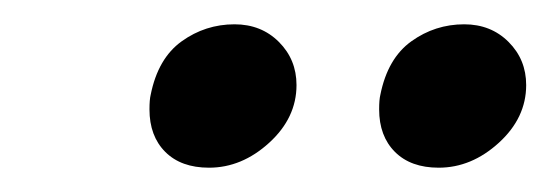

<svg xmlns="http://www.w3.org/2000/svg" viewBox="-20 -764 453 158"><path d="M104 -686Q103 -682 103 -674Q103 -652 116 -639Q129 -626 152 -626Q179 -626 201.5 -646.5Q224 -667 224 -694Q224 -715 209.5 -729.5Q195 -744 173 -744Q149 -744 129.5 -730Q110 -716 104 -686ZM293 -686Q292 -682 292 -674Q292 -652 305 -639Q318 -626 341 -626Q368 -626 390.5 -646.5Q413 -667 413 -694Q413 -715 398.5 -729.5Q384 -744 362 -744Q338 -744 318.5 -730Q299 -716 293 -686Z"/></svg>

Font: Geom Light
Style: Italic
Weight: 300
Italic angle: -10°
Version: Version 1.102